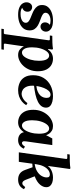

<svg xmlns="http://www.w3.org/2000/svg" viewBox="842 -1622 1030 2754"><g transform="rotate(90 1357.0 -245.0)"><path d="M192 10Q128 10 88.5 -7.5Q49 -25 31 -52.5Q13 -80 13 -110Q13 -143 32 -167Q51 -191 82 -191Q107 -191 127.5 -174Q148 -157 148 -124Q148 -90 125.5 -69Q103 -48 80 -48Q65 -48 52 -57Q39 -66 39 -81H72Q72 -62 98.5 -43.5Q125 -25 182 -25Q219 -25 247 -34Q275 -43 291 -59.5Q307 -76 307 -98Q307 -123 288.5 -138.5Q270 -154 241 -166.5Q212 -179 179.5 -191.5Q147 -204 118 -222Q89 -240 70.5 -266.5Q52 -293 52 -334Q52 -385 82.5 -420Q113 -455 163 -472.5Q213 -490 273 -490Q356 -490 395 -460.5Q434 -431 434 -390Q434 -357 413 -334Q392 -311 362 -311Q337 -311 319 -329Q301 -347 301 -376Q301 -405 318.5 -427.5Q336 -450 360 -450Q375 -450 385.5 -439Q396 -428 396 -407H366Q366 -425 343 -440Q320 -455 276 -455Q243 -455 217.5 -445.5Q192 -436 177.5 -420.5Q163 -405 163 -385Q163 -362 181.5 -347.5Q200 -333 228.5 -322Q257 -311 289.5 -299Q322 -287 350.5 -269.5Q379 -252 397.5 -224.5Q416 -197 416 -154Q416 -100 385.5 -63.5Q355 -27 304 -8.5Q253 10 192 10Z M392 250 397 215H459L469 205L559 -435L549 -445H489L494 -480Q541 -480 591 -481.5Q641 -483 681 -490L691 -480L682 -419H688Q712 -452 746 -471Q780 -490 822 -490Q871 -490 911.5 -467Q952 -444 977 -396Q1002 -348 1002 -273Q1002 -209 981.5 -157Q961 -105 927 -67.5Q893 -30 851.5 -10Q810 10 769 10Q719 10 688.5 -16Q658 -42 645 -72L605 205L615 215H693L688 250ZM659 -191Q659 -115 680.5 -80Q702 -45 733 -45Q767 -45 793.5 -79.5Q820 -114 836 -169.5Q852 -225 852 -288Q852 -364 831 -399.5Q810 -435 778 -435Q745 -435 718 -400.5Q691 -366 675 -310.5Q659 -255 659 -191Z M1274 10Q1218 10 1168.5 -11.5Q1119 -33 1089 -80.5Q1059 -128 1059 -205Q1059 -292 1098.5 -356Q1138 -420 1206 -455Q1274 -490 1359 -490Q1399 -490 1436.5 -481Q1474 -472 1499 -450Q1524 -428 1524 -390Q1524 -354 1503 -325Q1482 -296 1440.5 -274.5Q1399 -253 1336.5 -238.5Q1274 -224 1190 -216V-249Q1252 -254 1290.5 -270Q1329 -286 1349 -308Q1369 -330 1376.5 -353Q1384 -376 1384 -396Q1384 -428 1371.5 -441.5Q1359 -455 1339 -455Q1307 -455 1283 -428.5Q1259 -402 1242.5 -361Q1226 -320 1217.5 -275.5Q1209 -231 1209 -195Q1209 -141 1226 -106.5Q1243 -72 1269.5 -56Q1296 -40 1324 -40Q1357 -40 1394 -61.5Q1431 -83 1459 -124L1489 -106Q1468 -71 1436 -44.5Q1404 -18 1363.5 -4Q1323 10 1274 10Z M1555 -207Q1555 -271 1575.5 -323Q1596 -375 1630 -412.5Q1664 -450 1705.5 -470Q1747 -490 1788 -490Q1827 -490 1853.5 -474.5Q1880 -459 1896.5 -436Q1913 -413 1919 -391L1966 -480H2061L2008 -104Q2003 -69 2010.5 -57Q2018 -45 2031 -45Q2046 -45 2058.5 -57Q2071 -69 2083 -88L2113 -70Q2090 -24 2059 -7Q2028 10 1990 10Q1945 10 1914.5 -11.5Q1884 -33 1876 -73Q1849 -32 1814 -11Q1779 10 1735 10Q1687 10 1646 -13Q1605 -36 1580 -84Q1555 -132 1555 -207ZM1705 -192Q1705 -116 1726.5 -80.5Q1748 -45 1779 -45Q1813 -45 1839.5 -79.5Q1866 -114 1882 -170Q1898 -226 1898 -289Q1898 -365 1877 -400Q1856 -435 1824 -435Q1791 -435 1764 -400.5Q1737 -366 1721 -311Q1705 -256 1705 -192Z M2557 10Q2504 10 2470 -14.5Q2436 -39 2418 -89L2372 -216L2504 -240L2560 -97Q2570 -72 2582 -61Q2594 -50 2609 -50Q2624 -50 2636.5 -61Q2649 -72 2664 -92L2694 -74Q2671 -28 2636.5 -9Q2602 10 2557 10ZM2529 -490Q2566 -490 2596.5 -480Q2627 -470 2646 -449Q2665 -428 2665 -393Q2665 -348 2628 -304Q2591 -260 2513.5 -229.5Q2436 -199 2314 -192V-225Q2389 -233 2435.5 -261Q2482 -289 2503.5 -326.5Q2525 -364 2525 -400Q2525 -425 2514 -435Q2503 -445 2483 -445Q2448 -445 2417.5 -421Q2387 -397 2365.5 -353.5Q2344 -310 2336 -251L2301 0H2165L2261 -685L2251 -695H2191L2196 -730Q2243 -730 2298.5 -731.5Q2354 -733 2394 -740L2404 -730L2360 -415Q2385 -450 2429.5 -470Q2474 -490 2529 -490Z"/></g></svg>

Font: Brygada 1918
Style: Italic
Weight: 400
Italic angle: -8°
Designer: Mateusz Machalski | Borys Kosmynka | Przemek Hoffer
Foundry: NIEPODLEGLA 2018
Version: Version 3.006